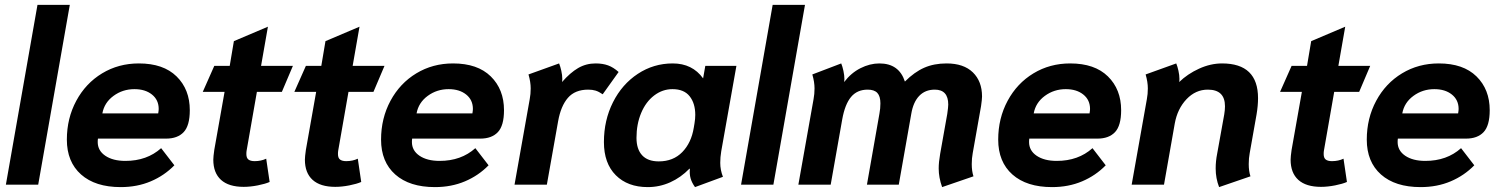

<svg xmlns="http://www.w3.org/2000/svg" viewBox="-20 -754 6130 784"><path d="M133 -734H265L136 0H4Z M253 -184Q253 -271 291.5 -342.5Q330 -414 397 -454.5Q464 -495 547 -495Q647 -495 701 -442Q755 -389 755 -304Q755 -241 730 -214.5Q705 -188 658 -188H380Q379 -183 379 -174Q379 -139 410 -118Q441 -97 492 -97Q580 -97 638 -149L692 -79Q651 -37 595.5 -13.5Q540 10 473 10Q369 10 311 -41.5Q253 -93 253 -184ZM626 -291Q628 -303 628 -309Q628 -346 600.5 -368Q573 -390 529 -390Q481 -390 443.5 -362.5Q406 -335 398 -291Z M851 -102Q851 -114 855 -142L897 -379H808L855 -485H918L935 -586L1074 -645L1046 -485H1176L1131 -379H1029L987 -139Q986 -134 986 -125Q986 -109 994.5 -102.5Q1003 -96 1020 -96Q1046 -96 1067 -106L1081 -11Q1063 -3 1032.5 3Q1002 9 975 9Q914 9 882.5 -19.5Q851 -48 851 -102Z M1225 -102Q1225 -114 1229 -142L1271 -379H1182L1229 -485H1292L1309 -586L1448 -645L1420 -485H1550L1505 -379H1403L1361 -139Q1360 -134 1360 -125Q1360 -109 1368.5 -102.5Q1377 -96 1394 -96Q1420 -96 1441 -106L1455 -11Q1437 -3 1406.5 3Q1376 9 1349 9Q1288 9 1256.5 -19.5Q1225 -48 1225 -102Z M1536 -184Q1536 -271 1574.5 -342.5Q1613 -414 1680 -454.5Q1747 -495 1830 -495Q1930 -495 1984 -442Q2038 -389 2038 -304Q2038 -241 2013 -214.5Q1988 -188 1941 -188H1663Q1662 -183 1662 -174Q1662 -139 1693 -118Q1724 -97 1775 -97Q1863 -97 1921 -149L1975 -79Q1934 -37 1878.5 -13.5Q1823 10 1756 10Q1652 10 1594 -41.5Q1536 -93 1536 -184ZM1909 -291Q1911 -303 1911 -309Q1911 -346 1883.5 -368Q1856 -390 1812 -390Q1764 -390 1726.5 -362.5Q1689 -335 1681 -291Z M2143 -349Q2147 -370 2147 -393Q2147 -419 2138 -450L2263 -495Q2268 -483 2272 -465Q2276 -447 2276 -432Q2276 -423 2275 -419Q2308 -457 2340.5 -476Q2373 -495 2412 -495Q2441 -495 2463 -487Q2485 -479 2506 -460L2441 -369Q2425 -380 2412 -384Q2399 -388 2382 -388Q2328 -388 2299 -354.5Q2270 -321 2259 -259L2213 0H2081Z M2446 -174Q2446 -263 2483 -336.5Q2520 -410 2584.5 -452.5Q2649 -495 2727 -495Q2807 -495 2851 -434L2860 -485H2987L2925 -136Q2921 -112 2921 -89Q2921 -60 2932 -32L2818 10Q2805 -8 2800 -25.5Q2795 -43 2797 -65H2795Q2760 -29 2716.5 -9.5Q2673 10 2625 10Q2543 10 2494.5 -38.5Q2446 -87 2446 -174ZM2813 -233 2816 -251Q2819 -269 2819 -285Q2819 -332 2796 -361Q2773 -390 2726 -390Q2685 -390 2651 -364Q2617 -338 2598 -292.5Q2579 -247 2579 -191Q2579 -145 2602 -120Q2625 -95 2670 -95Q2729 -95 2766 -133Q2803 -171 2813 -233Z M3135 -734H3267L3138 0H3006Z M3813 -66Q3813 -92 3819 -126L3848 -289Q3852 -317 3852 -327Q3852 -388 3797 -388Q3758 -388 3733.5 -362.5Q3709 -337 3701 -289L3650 0H3520L3571 -290Q3575 -311 3575 -332Q3575 -361 3562.5 -374.5Q3550 -388 3523 -388Q3480 -388 3455 -358Q3430 -328 3419 -266L3372 0H3240L3302 -349Q3306 -370 3306 -393Q3306 -419 3297 -450L3415 -495Q3420 -483 3424 -464.5Q3428 -446 3428 -431L3427 -419Q3455 -456 3493.5 -475.5Q3532 -495 3571 -495Q3651 -495 3675 -421Q3714 -460 3754 -477.5Q3794 -495 3845 -495Q3915 -495 3952.5 -458.5Q3990 -422 3990 -360Q3990 -349 3986 -321L3952 -129Q3948 -108 3948 -84Q3948 -55 3955 -34L3827 10Q3813 -29 3813 -66Z M4056 -184Q4056 -271 4094.5 -342.5Q4133 -414 4200 -454.5Q4267 -495 4350 -495Q4450 -495 4504 -442Q4558 -389 4558 -304Q4558 -241 4533 -214.5Q4508 -188 4461 -188H4183Q4182 -183 4182 -174Q4182 -139 4213 -118Q4244 -97 4295 -97Q4383 -97 4441 -149L4495 -79Q4454 -37 4398.5 -13.5Q4343 10 4276 10Q4172 10 4114 -41.5Q4056 -93 4056 -184ZM4429 -291Q4431 -303 4431 -309Q4431 -346 4403.5 -368Q4376 -390 4332 -390Q4284 -390 4246.5 -362.5Q4209 -335 4201 -291Z M4944 -66Q4944 -96 4950 -126L4979 -287Q4982 -305 4982 -320Q4982 -388 4912 -388Q4862 -388 4825 -349Q4788 -310 4777 -250L4733 0H4601L4663 -349Q4667 -370 4667 -393Q4667 -419 4658 -450L4783 -495Q4788 -483 4792 -465Q4796 -447 4796 -432Q4796 -423 4795 -419Q4829 -452 4876 -473.5Q4923 -495 4970 -495Q5117 -495 5117 -353Q5117 -323 5111 -287L5083 -129Q5079 -108 5079 -84Q5079 -55 5086 -34L4958 10Q4944 -26 4944 -66Z M5250 -102Q5250 -114 5254 -142L5296 -379H5207L5254 -485H5317L5334 -586L5473 -645L5445 -485H5575L5530 -379H5428L5386 -139Q5385 -134 5385 -125Q5385 -109 5393.5 -102.5Q5402 -96 5419 -96Q5445 -96 5466 -106L5480 -11Q5462 -3 5431.5 3Q5401 9 5374 9Q5313 9 5281.5 -19.5Q5250 -48 5250 -102Z M5561 -184Q5561 -271 5599.5 -342.5Q5638 -414 5705 -454.5Q5772 -495 5855 -495Q5955 -495 6009 -442Q6063 -389 6063 -304Q6063 -241 6038 -214.5Q6013 -188 5966 -188H5688Q5687 -183 5687 -174Q5687 -139 5718 -118Q5749 -97 5800 -97Q5888 -97 5946 -149L6000 -79Q5959 -37 5903.5 -13.5Q5848 10 5781 10Q5677 10 5619 -41.5Q5561 -93 5561 -184ZM5934 -291Q5936 -303 5936 -309Q5936 -346 5908.5 -368Q5881 -390 5837 -390Q5789 -390 5751.5 -362.5Q5714 -335 5706 -291Z"/></svg>

Font: Niramit
Style: Bold Italic
Weight: 700
Italic angle: -10°
Designer: Katatrad Aksorn Co.,Ltd.
Foundry: Cadson Demak Co.,Ltd.
Version: Version 1.001; ttfautohint (v1.6)